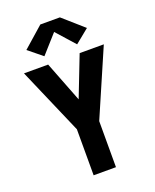

<svg xmlns="http://www.w3.org/2000/svg" viewBox="-176 -1082 951 1180"><g transform="rotate(-20 300.0 -491.5)"><path d="M227 0V-301L39 -735H197L300 -470L403 -735H561L373 -301V0ZM193 -791 102 -865 236 -983H364L498 -865L407 -791L300 -911Z"/></g></svg>

Font: Iosevka Custom Heavy Extended
Style: Regular
Weight: 900
Width: 7
Monospace: yes
Designer: Belleve Invis
Foundry: Belleve Invis
Version: Version 11.2.4; ttfautohint (v1.8.4)